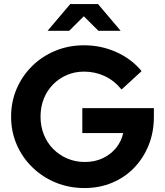

<svg xmlns="http://www.w3.org/2000/svg" viewBox="-20 -940 834 971"><path d="M407.4 11Q329.3 11 262 -16.6Q194.7 -44.3 143.8 -93.8Q92.8 -143.3 64.5 -208.8Q36.1 -274.3 36.1 -350Q36.1 -425.7 64.3 -491.2Q92.6 -556.7 142.8 -606.2Q193 -655.7 260.3 -683.4Q327.6 -711 405 -711Q491.7 -711 568.7 -676.4Q645.7 -641.7 696 -580.3L594.7 -487.2Q559 -531.8 510.2 -554.8Q461.4 -577.8 405 -577.8Q357.9 -577.8 317.8 -560.4Q277.8 -543.1 247.9 -512.5Q217.9 -481.9 201.4 -440.5Q185 -399.1 185 -350Q185 -301.2 201.8 -259.2Q218.7 -217.3 249.3 -186.4Q279.9 -155.5 320.7 -138.2Q361.5 -120.8 409.3 -120.8Q458.8 -120.8 499.2 -139.6Q539.5 -158.5 566.8 -191.7Q594 -225 602.9 -267.2H396.3V-393.2H758.2V-348.6Q758.2 -271.3 731.8 -205.8Q705.4 -140.3 658.4 -91.5Q611.3 -42.7 547.2 -15.9Q483 11 407.4 11ZM477.7 -784.3 403.7 -857.8 330 -784.3H220.7L335.4 -919.6H475.5L590.2 -784.3Z"/></svg>

Font: Red Hat Display VF
Style: Regular
Weight: 300
Designer: Pentagram, MCKL
Foundry: Pentagram, MCKL
Version: Version 1.023